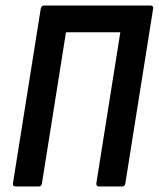

<svg xmlns="http://www.w3.org/2000/svg" viewBox="-20 -675 575 695"><path d="M36.9 0Q25.1 0 26.9 -11.4L127.5 -643.6Q129.5 -655 139.1 -655H524.3Q536.3 -655 534.3 -643.6L433.7 -11.4Q432.3 0 421.7 0H339Q327.7 0 328.7 -11.4L415.5 -558.1H218.8L131.9 -11.4Q130.5 0 119.9 0Z"/></svg>

Font: Sofia Sans Condensed
Style: Italic
Weight: 400
Italic angle: -9°
Designer: Botio Nikoltchev, Ani Petrova
Foundry: lettersoup
Version: Version 4.101